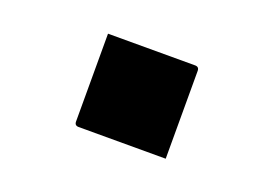

<svg xmlns="http://www.w3.org/2000/svg" viewBox="-50 -545 701 491"><g transform="rotate(20 300.0 -299.0)"><path d="M424 -174H187Q176 -174 176 -185V-424H413Q424 -424 424 -413Z"/></g></svg>

Font: Recursive Mn Lnr St XBk
Style: Regular
Weight: 1000
Monospace: yes
Version: Version 1.079;hotconv 1.0.112;makeotfexe 2.5.65598; ttfautoh